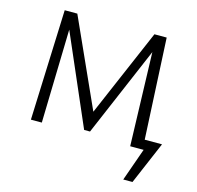

<svg xmlns="http://www.w3.org/2000/svg" viewBox="-120 -784 1132 1104"><g transform="rotate(15 446.5 -231.5)"><path d="M763 195H708L777 0H697L680 -556L452 -22H417L185 -557L171 0H106L131 -658H206L441 -137L665 -658H738L768 -58H871Z"/></g></svg>

Font: Ysabeau
Style: Regular
Weight: 400
Designer: Christian Thalmann (Catharsis Fonts)
Version: Version 0.003